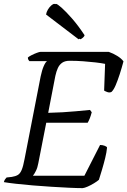

<svg xmlns="http://www.w3.org/2000/svg" viewBox="-28 -972 658 992"><path d="M399 0Q371 0 329 -2Q287 -4 238.5 -7Q190 -10 142 -14Q94 -18 54.5 -22.5Q15 -27 -8 -31Q-6 -39 -2.5 -44.5Q1 -50 6 -55L33 -58Q52 -61 64 -68Q76 -75 84 -94Q92 -113 99 -151L182 -577Q189 -610 198 -630.5Q207 -651 215 -656H124Q122 -658 119 -662.5Q116 -667 116 -675Q123 -681 136 -687.5Q149 -694 162.5 -699Q176 -704 181 -704H534Q557 -696 578 -683Q599 -670 610 -655Q601 -621 590.5 -588.5Q580 -556 569.5 -531.5Q559 -507 548 -497Q538 -492 526 -496.5Q514 -501 510 -504L515 -642Q496 -646 466 -649.5Q436 -653 401.5 -655.5Q367 -658 332 -658Q308 -658 293.5 -648Q279 -638 271 -620.5Q263 -603 258 -580L221 -389Q263 -390 296 -392Q329 -394 362.5 -397Q396 -400 437 -404L446 -392Q441 -373 435.5 -359.5Q430 -346 425 -338H211L170 -129Q166 -106 157.5 -89Q149 -72 142 -64H408L489 -223Q502 -223 513.5 -218.5Q525 -214 525 -209Q523 -186 515.5 -155.5Q508 -125 499 -95Q490 -65 483 -43Q474 -35 457.5 -25Q441 -15 425 -8Q409 -1 399 0ZM387 -769 219 -897Q220 -911 228.5 -923.5Q237 -936 247 -944Q257 -952 261 -952Q268 -952 290.5 -932Q313 -912 344.5 -876Q376 -840 409 -790Q408 -784 400.5 -777.5Q393 -771 387 -769ZM378 -769 210 -897Q212 -910 219.5 -922.5Q227 -935 236.5 -943.5Q246 -952 253 -952Q260 -952 281.5 -931.5Q303 -911 334.5 -874.5Q366 -838 400 -790Q399 -787 392.5 -779.5Q386 -772 378 -769Z"/></svg>

Font: Texturina Medium 12pt Light
Style: Italic
Weight: 300
Italic angle: -11°
Version: Version 1.002